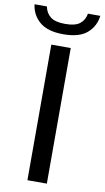

<svg xmlns="http://www.w3.org/2000/svg" viewBox="-142 -985 563 1032"><g transform="rotate(10 139.5 -469.0)"><path d="M86 0V-740H192V0ZM139.5 -806Q53.5 -806 10 -843.2Q-33.5 -880.5 -40.5 -938H27Q33.5 -903 59 -882.8Q84.5 -862.5 139.5 -862.5Q195 -862.5 220 -882.8Q245 -903 251 -938H318.5Q311.5 -880 268.8 -843Q226 -806 139.5 -806Z"/></g></svg>

Font: Encode Sans Semi Expanded Medium
Style: Regular
Weight: 500
Width: 6
Designer: Multiple Designers
Foundry: Impallari Type
Version: Version 3.000; ttfautohint (v1.8.3) -l 8 -r 50 -G 200 -x 14 